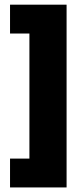

<svg xmlns="http://www.w3.org/2000/svg" viewBox="-20 -696 365 842"><path d="M272 126H24V-0.5H109V-549H24V-675.5H272Z"/></svg>

Font: Anek Bangla ExtraBold
Style: Regular
Weight: 800
Designer: Sulekha Rajkumar (Bangla), Yesha Goshar (Latin)
Foundry: Ek Type
Version: Version 1.003